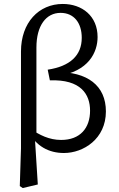

<svg xmlns="http://www.w3.org/2000/svg" viewBox="-20 -760 601 970"><path d="M80 180 95 190 171 172 156 -66 164 -81V-520C164 -631 213 -695 286 -695C354 -695 393 -644 393 -569C393 -480 334 -425 221 -408L232 -354C389 -360 435 -283 435 -201C435 -113 385 -53 289 -53C228 -53 180 -78 134 -109L123 -97C162 -21 227 13 303 13C401 13 515 -58 515 -197C515 -328 421 -398 264 -396L272 -376C429 -399 473 -497 473 -573C473 -679 395 -740 297 -740C176 -740 86 -646 86 -500V-10L80 180Z"/></svg>

Font: Source Serif Variable
Style: Regular
Weight: 389
Designer: Frank Grießhammer
Foundry: Adobe Systems Incorporated
Version: Version 3.001;hotconv 1.0.111;makeotfexe 2.5.65597